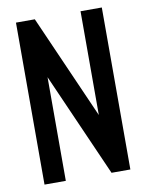

<svg xmlns="http://www.w3.org/2000/svg" viewBox="-79 -741 608 798"><g transform="rotate(-10 225.0 -342.0)"><path d="M133.8 0H43.9V-683.6H123.5L316.4 -245.6V-683.6H406.2V0H326.7L133.8 -437.5Z"/></g></svg>

Font: Anka/Coder Narrow
Style: Bold
Weight: 700
Width: 3
Monospace: yes
Version: Version 001.100